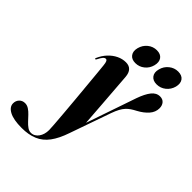

<svg xmlns="http://www.w3.org/2000/svg" viewBox="-383 -751 1121 1121"><g transform="rotate(45 178.0 -190.0)"><path d="M353 -347.5Q371 -398.5 392.5 -425.8Q414 -453 444 -453Q466 -453 478.2 -438.8Q490.5 -424.5 490.5 -401.5Q490.5 -369.5 467.5 -343.2Q444.5 -317 407 -297Q389.5 -288 375.8 -278.8Q362 -269.5 350.8 -257.2Q339.5 -245 329.8 -227Q320 -209 310.5 -182.5L221 72.5Q199.5 136 170.5 175Q141.5 214 100.2 231.5Q59 249 2 249Q-65.5 249 -100.2 230.5Q-135 212 -135 182.5Q-135 161 -121.2 146.5Q-107.5 132 -85.5 132Q-69 132 -54 141.8Q-39 151.5 -25 166.5Q-11 181.5 2.8 196.2Q16.5 211 30.8 221Q45 231 60 231Q74.5 231 86.5 224Q98.5 217 107 205Q115.5 193 120 177.5Q124.5 162 124.5 144Q124.5 134.5 122 99.2Q119.5 64 115.2 13.8Q111 -36.5 106 -92.2Q101 -148 96 -200.2Q91 -252.5 87.5 -291.8Q84 -331 82 -347Q80 -368 75.8 -376.2Q71.5 -384.5 64.5 -384.5Q56 -384.5 47.8 -375.2Q39.5 -366 29 -344.5Q27 -341.5 25.5 -340Q24 -338.5 22 -339Q20 -339.5 19.2 -341.5Q18.5 -343.5 20 -346.5Q34.5 -379.5 56.5 -403Q78.5 -426.5 105.8 -439.8Q133 -453 162 -453Q188.5 -453 203.2 -437.5Q218 -422 220.5 -391Q222 -375 224.2 -341.8Q226.5 -308.5 230 -265Q233.5 -221.5 236.8 -175.8Q240 -130 243 -89.8Q246 -49.5 248 -22.5L241 -21ZM203.5 -488Q172.5 -488 158 -507.8Q143.5 -527.5 151.5 -559Q160 -591 184.5 -610.8Q209 -630.5 240 -630.5Q271.5 -630.5 285.8 -610.8Q300 -591 292 -559Q284 -527.5 259.5 -507.8Q235 -488 203.5 -488ZM379 -488Q348 -488 333.2 -507.8Q318.5 -527.5 327 -559Q335 -590.5 360 -610.5Q385 -630.5 415.5 -630.5Q448 -630.5 462.2 -610.8Q476.5 -591 468.5 -559Q460 -527.5 435.5 -507.8Q411 -488 379 -488Z"/></g></svg>

Font: Fraunces 120pt
Style: Bold Italic
Weight: 700
Italic angle: -16°
Version: Version 1.000;[b76b70a41]